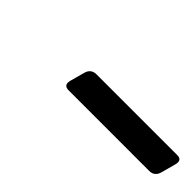

<svg xmlns="http://www.w3.org/2000/svg" viewBox="21 -883 486 486"><g transform="rotate(45 264.5 -639.5)"><path d="M226.1 -679.2H514.2Q529.3 -679.2 529.3 -667.5Q529.3 -663.1 528.3 -659.7L517.6 -620.1Q512.2 -600.6 493.2 -600.6H205.1Q189.5 -600.6 189.5 -612.8Q189.5 -616.7 190.4 -620.1L201.2 -659.7Q206.5 -679.2 226.1 -679.2Z"/></g></svg>

Font: Cursive Sans
Style: Bold
Weight: 700
Italic angle: -15°
Designer: Wojciech Kalinowski "wmk69" (wmk69@o2.pl)
Foundry: Wojciech Kalinowski "wmk69" (wmk69@o2.pl)
Version: Wersja 3.1.0; 2022-02-18